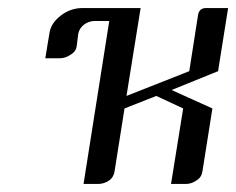

<svg xmlns="http://www.w3.org/2000/svg" viewBox="-20 -458 588 478"><path d="M92.8 -313 103 -375Q106.4 -399.9 130.9 -418.9Q155.3 -438 186 -438H330.1L294.9 -219.2L451.2 -280.8L473.1 -420.9Q476.1 -438 493.2 -438H547.9L522.9 -280.8L407.2 -233.9L508.8 -188L483.9 -30.8Q481.4 -16.1 469.2 -8.8Q456.1 0 442.9 0H405.8L436 -188L369.1 -219.2L290 -188L265.1 -30.8Q262.7 -16.6 252 -8.8Q238.8 0 224.1 0H188L252 -405.8H216.8Q201.2 -405.8 189.5 -397Q177.7 -388.2 174.8 -374L170.9 -342.8Q168.9 -329.6 155.8 -321.8Q142.6 -313 129.9 -313Z"/></svg>

Font: Hhenum
Style: Italic
Weight: 400
Designer: T. Christopher White
Version: Version 1.0